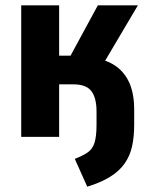

<svg xmlns="http://www.w3.org/2000/svg" viewBox="-20 -516 565 724"><path d="M309 188 262 83Q293 71 311 58.5Q329 46 336.5 22Q344 -2 344 -45V-95Q344 -147 324.5 -172.5Q305 -198 256 -198H203V0H60V-496H203V-306H246L349 -496H500L351 -244L293 -300Q354 -300 397 -278.5Q440 -257 463 -213.5Q486 -170 486 -102V-46Q486 0 478 36Q470 72 450 100.5Q430 129 395.5 150.5Q361 172 309 188Z"/></svg>

Font: Nunito Sans 10pt Condensed ExtraBold
Style: Regular
Weight: 800
Width: 3
Designer: Vernon Adams
Foundry: Vernon Adams
Version: Version 3.101;gftools[0.9.27]